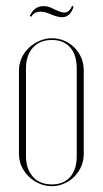

<svg xmlns="http://www.w3.org/2000/svg" viewBox="-20 -632 352 658"><path d="M158 -501Q180 -501 200 -492.5Q220 -484 235 -469Q250 -454 258.5 -434Q267 -414 267 -391V-104Q267 -82 258.5 -62Q250 -42 235 -27Q220 -12 200 -3Q180 6 157 6Q135 6 114.5 -3Q94 -12 78.5 -27Q63 -42 54 -62Q45 -82 45 -104V-391Q45 -413 54 -433Q63 -453 79 -468Q95 -483 115.5 -492Q136 -501 158 -501ZM158 -495Q116 -495 92.5 -468.5Q69 -442 69 -397V-98Q69 -53 92.5 -26.5Q116 0 158 0Q198 0 220.5 -25.5Q243 -51 243 -98V-397Q243 -444 220.5 -469.5Q198 -495 158 -495ZM88 -575 82 -577Q97 -611 129 -611Q134 -611 141 -610Q148 -609 156 -605L173 -597Q190 -589 200 -589Q218 -589 227 -612L232 -609Q227 -592 217 -582.5Q207 -573 193 -573Q178 -573 157 -582L149 -585Q132 -592 119 -592Q96 -592 88 -575Z"/></svg>

Font: Moniqa Thin Display
Style: Regular
Weight: 100
Designer: Rajesh Rajput
Foundry: Rajesh Rajput
Version: Version 1.000